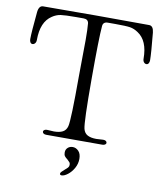

<svg xmlns="http://www.w3.org/2000/svg" viewBox="-94 -758 885 1035"><g transform="rotate(10 348.0 -240.5)"><path d="M174 -15Q174 -21 180.5 -25Q187 -29 197 -28Q221 -26 232 -26Q262 -26 280 -35.5Q298 -45 304 -68Q313 -104 313 -341L314 -446Q315 -479 315 -541Q315 -599 312 -632Q309 -654 284 -654H243Q183 -654 159 -650.5Q135 -647 113 -632Q56 -595 56 -496Q56 -484 50 -477Q44 -470 36 -470Q29 -470 24.5 -476.5Q20 -483 20 -494Q20 -531 31 -644Q35 -680 58 -680L348 -681L638 -680Q661 -680 665 -644Q676 -531 676 -494Q676 -483 671.5 -476.5Q667 -470 660 -470Q652 -470 646 -477Q640 -484 640 -496Q640 -595 583 -632Q561 -647 538.5 -650.5Q516 -654 458 -654H417Q391 -654 389 -631Q383 -564 383 -341Q383 -104 392 -68Q398 -45 416 -35.5Q434 -26 464 -26Q475 -26 499 -28H503Q512 -28 517 -24Q522 -20 522 -14Q522 -9 516.5 -5Q511 -1 501 -1H348H195Q185 -1 179.5 -5Q174 -9 174 -15ZM304 192Q304 187 310 181Q316 175 323 169Q335 159 341 152.5Q347 146 347 137Q347 128 343 123Q339 118 330 110Q319 102 314 95Q309 88 309 75Q309 59 320 49Q331 39 347 39Q365 39 379 53.5Q393 68 393 96Q393 123 379.5 147Q366 171 347 185.5Q328 200 314 200Q304 200 304 192Z"/></g></svg>

Font: Hina Mincho
Style: Regular
Weight: 400
Designer: satsuyako
Foundry: satsuyako
Version: Version 1.100